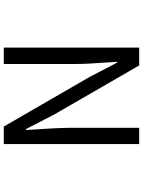

<svg xmlns="http://www.w3.org/2000/svg" viewBox="113 -886 773 1040"><g transform="rotate(90 500.0 -366.5)"><path d="M238.3 0V-733.4H335L601.6 -271.5L679.7 -120.1H684.6Q672.9 -297.9 672.9 -351.6V-733.4H760.7V0H666L398.4 -462.9L319.3 -614.3H315.4Q316.4 -590.8 319.8 -543.5Q323.2 -496.1 325.2 -457.5Q327.1 -418.9 327.1 -384.8V0Z"/></g></svg>

Font: GenEi Gothic M Regular
Style: Regular
Weight: 400
Designer: o_tamon (Modified); [Source Han Sans]
Ryoko NISHIZUKA  (kana & ideographs); Paul D. Hunt (Latin, Greek & Cyrillic); Wenl
Version: Version 1.1a;Original Version 1.004